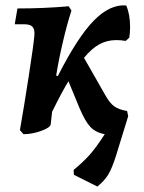

<svg xmlns="http://www.w3.org/2000/svg" viewBox="-20 -484 527 704"><path d="M407 -337Q373 -337 345 -322Q317 -307 288 -272L365 -137Q382 -106 399 -94Q416 -82 446 -77L450 -58L406 85Q391 133 377 156Q363 179 337 200L251 157L250 139Q283 112 307.5 85Q332 58 364 8Q331 2 311.5 -18.5Q292 -39 271 -89L231 -186Q209 -151 171 -74L166 -28Q164 -16 131 -4Q98 8 66 8L53 -7Q67 -86 85.5 -205.5Q104 -325 106 -354Q108 -376 99.5 -385.5Q91 -395 69 -395H34L44 -453Q141 -453 232 -461L242 -445Q227 -400 211 -332Q195 -264 186 -207L192 -205Q264 -347 323.5 -408Q383 -469 443 -464Q457 -431 457 -385Q457 -364 454 -346L441 -334Q423 -337 407 -337Z"/></svg>

Font: Alegreya
Style: Bold Italic
Weight: 700
Italic angle: -7°
Designer: Juan Pablo del Peral
Foundry: Huerta Tipografica
Version: Version 2.007; ttfautohint (v1.6)